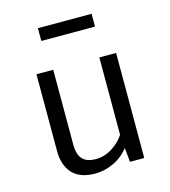

<svg xmlns="http://www.w3.org/2000/svg" viewBox="-114 -850 843 953"><g transform="rotate(-15 307.5 -373.5)"><path d="M189.2 -540V-157.4Q189.2 -104.1 211.3 -80.5Q233.3 -56.9 280 -56.9Q324.6 -56.9 364.4 -82.3Q404.1 -107.7 426.2 -142.6V-540H512.3V0H439L431.8 -72.8Q400 -31.8 353.1 -10Q306.2 11.8 259 11.8Q180.5 11.8 141.8 -30Q103.1 -71.8 103.1 -147.2V-540ZM445.1 -693.3H169.2V-759H445.1Z"/></g></svg>

Font: FiraCode Nerd Font
Style: Regular
Weight: 400
Designer: Carrois Corporate, Edenspiekermann AG, Nikita Prokopov
Foundry: Carrois Corporate, Edenspiekermann AG, Nikita Prokopov
Version: Version 6.002;Nerd Fonts 2.2.2